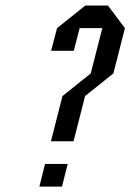

<svg xmlns="http://www.w3.org/2000/svg" viewBox="-20 -687 480 707"><path d="M208.3 0H125L145.8 -83.3H229.2ZM293.3 -333.3 250.8 -166.7H167.5L210 -333.3L314.2 -416.7L356.7 -583.3H273.3L251.7 -500H168.3L190 -583.3L294.2 -666.7H377.5L440 -583.3L397.5 -416.7Z"/></svg>

Font: Yulong
Style: Italic
Weight: 400
Italic angle: -14.25°
Designer: GGBotNet
Foundry: f0n7.com
Version: 1.00